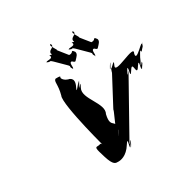

<svg xmlns="http://www.w3.org/2000/svg" viewBox="-234 -1351 1575 1580"><g transform="rotate(-30 554.0 -561.0)"><path d="M560 -900C552 -890 547 -885 526 -906C492 -912 522 -843 500 -851C479 -871 521 -829 502 -852C478 -883 510 -868 476 -900C455 -920 415 -960 394 -981C361 -1012 378 -983 344 -1003C323 -1023 365 -979 344 -1000C335 -1021 404 -998 395 -1032C374 -1052 430 -1026 409 -1047C404 -1085 467 -1078 447 -1116C426 -1136 465 -1095 444 -1116C420 -1119 475 -1044 467 -1048C446 -1068 556 -937 535 -958C521 -970 538 -955 560 -968C572 -981 572 -984 590 -960C599 -936 577 -919 560 -900ZM771 -900C763 -890 758 -885 737 -906C703 -912 732 -843 710 -851C689 -871 733 -829 714 -852C690 -883 721 -868 687 -900C666 -920 626 -960 605 -981C572 -1012 589 -983 555 -1003C534 -1023 576 -979 555 -1000C546 -1021 616 -998 607 -1032C586 -1052 641 -1026 620 -1047C615 -1085 678 -1078 658 -1116C637 -1136 676 -1095 655 -1116C631 -1119 685 -1044 677 -1048C656 -1068 767 -937 746 -958C732 -970 749 -955 771 -968C783 -981 783 -984 801 -960C810 -936 788 -919 771 -900ZM447 0C465 0 525 -5 575 -86C627 -171 557 5 604 -74C654 -156 564 9 608 -75C654 -162 562 -17 613 -109C660 -192 827 -492 874 -575C926 -667 836 -523 882 -610C926 -694 830 -527 880 -609C927 -688 860 -513 912 -598C962 -679 926 -517 976 -598C1030 -683 961 -507 1008 -585C1058 -667 967 -502 1011 -586C1057 -675 965 -531 1016 -624C1063 -707 983 -572 1030 -655C1089 -765 1031 -630 1093 -728C1143 -809 1052 -645 1093 -730C1126 -798 984 -621 1002 -704C1049 -787 770 -619 813 -704C853 -785 737 -629 783 -717C827 -801 730 -635 779 -716C827 -795 733 -606 775 -680C822 -763 576 -306 623 -389C640 -415 520 -169 560 -206C607 -289 523 -121 563 -206C623 -333 519 -249 552 -389C599 -472 437 -596 481 -680C529 -771 435 -627 487 -716C534 -799 437 -634 484 -717C526 -794 410 -623 450 -704C493 -789 421 -790 440 -790C427 -790 387 -804 377 -834C385 -851 382 -850 339 -850C313 -837 336 -800 310 -706C276 -640 426 -96 410 -162C396 -219 393 -196 363 -196C337 -196 336 -190 367 -91C397 5 420 0 447 0Z"/></g></svg>

Font: Hussar Przerywany
Style: Obl
Weight: 400
Foundry: Cannot Into Space Fonts
Version: Version 0.982